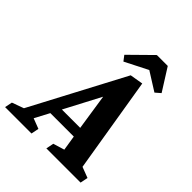

<svg xmlns="http://www.w3.org/2000/svg" viewBox="-280 -927 1059 1059"><g transform="rotate(45 249.0 -397.5)"><path d="M-62 0 -53 -44 16 -69 304 -614 381 -627 473 -69 536 -45 527 0H260L269 -45L335 -65L321 -153H138L93 -68L153 -45L144 0ZM169 -212H312L280 -423ZM222 -639 199 -669 327 -795H412L494 -665L464 -639L356 -707Z"/></g></svg>

Font: Manuale
Style: Bold Italic
Weight: 700
Italic angle: -11°
Version: Version 1.002